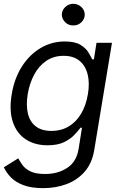

<svg xmlns="http://www.w3.org/2000/svg" viewBox="-33 -770 615 1006"><path d="M193.4 215.8Q131.8 215.8 90.6 200.4Q49.3 185.1 24.7 159.9Q0 134.8 -12.7 106.4L62.5 59.6Q70.8 74.7 84.2 94Q97.7 113.3 125.2 127.4Q152.8 141.6 203.1 141.6Q268.6 142.1 318.4 110.1Q368.2 78.1 378.9 9.8L396.5 -100.6H388.7Q377.4 -85.9 357.2 -64Q336.9 -42 303 -25.4Q269 -8.8 215.8 -8.8Q149.4 -8.8 102.1 -39.8Q54.7 -70.8 34.4 -130.6Q14.2 -190.4 28.3 -275.4Q42 -359.4 81.8 -421.6Q121.6 -483.9 179.7 -518.3Q237.8 -552.7 306.6 -552.7Q359.9 -552.7 388.4 -535.2Q417 -517.6 430.2 -495.4Q443.4 -473.1 450.2 -459H459L472.7 -545.9H553.7L460.9 15.6Q449.2 85.9 410.2 130.1Q371.1 174.3 314.7 195.1Q258.3 215.8 193.4 215.8ZM237.3 -84Q287.1 -84 326.4 -107.2Q365.7 -130.4 391.6 -173.6Q417.5 -216.8 427.7 -277.3Q437.5 -336.4 426 -381.3Q414.6 -426.3 383.1 -451.9Q351.6 -477.5 300.8 -477.5Q247.6 -477.5 208.5 -450.4Q169.4 -423.3 145.5 -377.9Q121.6 -332.5 112.3 -277.3Q103 -220.7 112.8 -177Q122.6 -133.3 153.6 -108.6Q184.6 -84 237.3 -84ZM350.6 -636.7Q326.7 -636.2 309.1 -653.1Q291.5 -669.9 291 -693.4Q291.5 -716.8 309.1 -733.4Q326.7 -750 350.6 -750Q375.5 -750 393.1 -733.4Q410.6 -716.8 411.1 -693.4Q410.6 -669.9 393.1 -653.1Q375.5 -636.2 350.6 -636.7Z"/></svg>

Font: Inter Tight
Style: Italic
Weight: 400
Italic angle: -9.39999°
Designer: Rasmus Andersson
Foundry: rsms
Version: Version 3.002